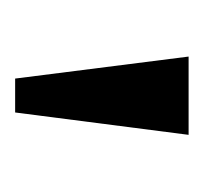

<svg xmlns="http://www.w3.org/2000/svg" viewBox="-28 -726 275 260"><g transform="rotate(90 110.0 -596.5)"><path d="M132.8 -479H86.9L57.1 -713.9H163.1Z"/></g></svg>

Font: Chattogram
Style: Regular
Weight: 400
Designer: Indian Type Foundry
Foundry: Monotype Imaging Inc.
Version: Version 1.01